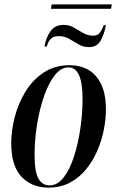

<svg xmlns="http://www.w3.org/2000/svg" viewBox="-20 -842 532 872"><path d="M211 -802 215 -822H488L484 -802ZM182 -631Q189 -672 209.5 -700.5Q230 -729 269 -729Q294 -729 315 -717Q336 -705 357 -692.5Q378 -680 404 -680Q425 -680 436 -697Q447 -714 451 -728H461Q454 -688 437.5 -658Q421 -628 384 -628Q358 -628 337 -640.5Q316 -653 294.5 -665.5Q273 -678 247 -678Q221 -678 209 -664Q197 -650 193 -631ZM200 10Q124 10 77.5 -39.5Q31 -89 31 -191Q31 -247 46.5 -308.5Q62 -370 94.5 -424Q127 -478 177.5 -512Q228 -546 298 -546Q343 -546 380 -525.5Q417 -505 439 -460.5Q461 -416 461 -344Q461 -301 451.5 -252.5Q442 -204 422 -157.5Q402 -111 371 -73Q340 -35 297.5 -12.5Q255 10 200 10ZM205 0Q241 0 269 -36Q297 -72 316 -131Q335 -190 345 -259Q355 -328 355 -393Q355 -536 291 -536Q257 -536 229 -500.5Q201 -465 180.5 -406.5Q160 -348 148.5 -278Q137 -208 137 -138Q137 -62 154.5 -31Q172 0 205 0Z"/></svg>

Font: Noto Serif Display ExtraCondensed SemiBold
Style: Italic
Weight: 600
Width: 2
Italic angle: -12°
Designer: Monotype Design Team
Foundry: Monotype Imaging Inc.
Version: Version 2.009